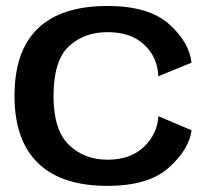

<svg xmlns="http://www.w3.org/2000/svg" viewBox="-20 -616 719 642"><path d="M339.5 5.5Q476.5 5.5 544.5 -55.5Q612.5 -116.5 620.5 -180.5L509.5 -227.5Q506.5 -168.5 461.5 -125.2Q416.5 -82 339.5 -82Q262 -82 210.5 -131.5Q159 -181 159 -295Q159 -413 210 -460.8Q261 -508.5 339.5 -508.5Q417 -508.5 461.8 -467Q506.5 -425.5 509.5 -361L620.5 -406.5Q612.5 -475.5 544.8 -535.8Q477 -596 339.5 -596Q185 -596 106.8 -521Q28.5 -446 28.5 -295Q28.5 -147.5 106.8 -71Q185 5.5 339.5 5.5Z"/></svg>

Font: Anybody SemiExpanded Medium
Style: Regular
Weight: 500
Width: 6
Version: Version 1.113;gftools[0.9.25]